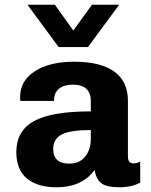

<svg xmlns="http://www.w3.org/2000/svg" viewBox="-20 -782 640 812"><path d="M218 10Q139 10 94 -27Q49 -64 49 -139Q49 -228 123 -269.5Q197 -311 364 -311V-357Q364 -388 345.5 -406Q327 -424 287 -424Q251 -424 230 -407Q209 -390 209 -362V-355H66Q65 -368 65 -367Q65 -366 65 -372Q65 -440 127 -480.5Q189 -521 294 -521Q405 -521 463 -479.5Q521 -438 521 -355V-120Q521 -91 545 -91Q561 -91 573 -99V-10Q558 -1 534.5 4.5Q511 10 486 10Q429 10 407.5 -8Q386 -26 380 -63Q356 -29 315.5 -9.5Q275 10 218 10ZM273 -90Q316 -90 340 -119.5Q364 -149 364 -194V-232Q278 -232 241.5 -213.5Q205 -195 205 -152Q205 -90 273 -90ZM484 -762 352 -583H228L96 -762H212L290 -653L369 -762Z"/></svg>

Font: Chivo Mono
Style: Bold
Weight: 700
Monospace: yes
Designer: Hector Gatti
Foundry: Omnibus-Type
Version: Version 1.008; ttfautohint (v1.8.4.7-5d5b)